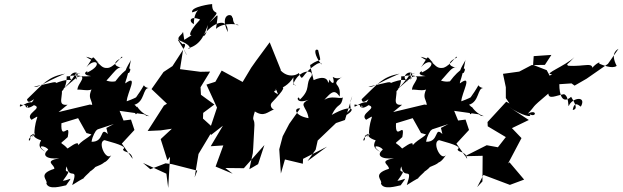

<svg xmlns="http://www.w3.org/2000/svg" viewBox="-20 -832 3061 944"><path d="M312 -317C256 -311 295 -360 282 -408C250 -361 308 -371 308 -457C338 -453 423 -494 337 -460C430 -467 358 -424 361 -390C369 -398 450 -368 445 -420C395 -338 444 -350 431 -295C421 -281 482 -259 473 -299L477 -309L422 -318L268 -281ZM510 -173C469 -213 496 -133 430 -135C440 -197 490 -218 436 -191C442 -164 394 -153 364 -118C370 -148 310 -98 312 -102C276 -142 267 -114 313 -158C329 -245 277 -130 282 -226L364 -251L405 -178L430 -171L460 -196L588 -238L568 -287L689 -270L701 -262C737 -261 692 -253 654 -308C623 -235 685 -286 641 -317C692 -332 682 -400 711 -399C666 -407 713 -442 648 -352C689 -378 661 -354 603 -334C605 -376 663 -471 596 -422C596 -437 606 -441 624 -539C626 -533 568 -458 615 -474C636 -512 597 -499 547 -432C484 -421 475 -486 443 -378C533 -453 550 -510 582 -499C563 -500 513 -517 581 -549C583 -569 554 -512 516 -499C467 -489 474 -539 403 -553C443 -525 432 -546 466 -522C426 -560 449 -564 405 -501C447 -553 494 -515 408 -475C420 -493 368 -465 428 -458C350 -450 390 -481 288 -392C381 -482 354 -510 354 -439C390 -508 287 -464 340 -431C322 -460 195 -401 261 -417C253 -437 252 -427 146 -406C174 -401 176 -417 300 -470C216 -454 196 -424 113 -344C117 -306 167 -371 137 -329C102 -333 70 -288 79 -319C88 -313 127 -320 114 -301C106 -354 87 -273 147 -315C195 -300 99 -274 135 -243C187 -273 152 -262 149 -177C169 -169 98 -141 173 -186C89 -148 135 -118 129 -164C169 -189 114 -164 182 -142C162 -108 186 -97 204 -85C149 -126 209 -114 217 -96C183 -69 209 -47 272 -54C192 -39 250 -23 247 -2C160 25 219 54 208 70C219 104 284 83 305 79C342 28 326 53 289 57C348 -22 288 38 308 -14C320 58 368 -21 335 78C447 7 344 84 424 11C381 34 429 13 449 -11C530 -42 480 -48 486 -62C464 -37 489 -4 532 -77C507 -25 455 -135 494 -143C577 -120 602 -109 585 -98C586 -80 626 -92 632 -51L579 -126L641 -193L624 -244L568 -237L503 -203Z M880 -675C870 -652 835 -650 879 -614C873 -616 904 -625 882 -591C902 -549 914 -543 854 -637C941 -603 906 -585 906 -595C973 -613 989 -675 1002 -709C994 -640 971 -655 978 -655C1024 -721 1101 -752 1100 -674C1056 -767 1125 -768 1121 -746C1130 -752 1117 -711 1151 -708C1166 -710 1079 -727 1042 -690C1054 -782 1058 -763 1009 -721C1081 -801 1021 -743 1023 -812C1023 -813 914 -799 925 -771C991 -790 933 -801 933 -713C905 -728 915 -756 964 -736C893 -661 910 -641 946 -674L886 -636ZM719 0 794 -29 825 -25 950 7 937 40 956 -75 1007 -160 1031 -201 978 -249 979 -277 1034 -318 968 -366 966 -403 1013 -480 965 -479 865 -492 880 -587 828 -507 784 -478 725 -394 801 -322 786 -313 706 -188 770 -191 825 -199 770 -148 803 -44 816 -61 807 92 798 22 683 -31Z M1206 0 1223 -79 1225 -105 1231 -217C1231 -256 1216 -230 1233 -284C1279 -255 1294 -282 1330 -295C1324 -289 1303 -309 1315 -326C1377 -391 1398 -421 1332 -391C1390 -443 1356 -392 1355 -489C1352 -448 1316 -441 1347 -368C1291 -398 1373 -372 1423 -452C1416 -397 1451 -413 1421 -417C1451 -496 1528 -490 1511 -457C1478 -418 1512 -396 1454 -342C1446 -379 1415 -301 1523 -352C1432 -318 1489 -314 1497 -251C1427 -263 1423 -303 1456 -299L1402 -223L1370 -162L1353 -98L1361 21L1381 -48L1469 -27L1470 -51L1588 -111L1492 -40L1532 -96L1542 -141L1632 -227L1676 -242L1712 -360C1681 -286 1736 -321 1665 -257C1743 -294 1713 -325 1611 -267C1644 -333 1656 -299 1666 -353C1649 -340 1586 -380 1547 -309C1605 -376 1621 -401 1650 -357C1657 -423 1619 -409 1639 -436C1687 -479 1654 -430 1616 -454C1630 -413 1610 -420 1600 -441C1585 -389 1615 -479 1522 -438C1507 -501 1501 -520 1507 -513C1562 -555 1561 -510 1544 -586C1522 -597 1526 -559 1558 -518C1563 -509 1565 -531 1539 -518C1455 -467 1473 -420 1449 -473C1441 -463 1376 -435 1334 -525C1309 -497 1277 -468 1328 -511C1298 -535 1277 -498 1304 -508C1295 -490 1306 -535 1362 -485L1306 -624L1239 -533L1215 -499L1173 -429L1070 -485L1039 -430L995 -416L1047 -303L1010 -192L1017 -168L1076 -214L1016 -113L1078 -117L1040 -13L1124 22L1088 -6L1179 -5L1280 -119L1249 -25Z M1957 -317C1901 -311 1940 -360 1927 -408C1895 -361 1953 -371 1953 -457C1983 -453 2068 -494 1982 -460C2075 -467 2003 -424 2006 -390C2014 -398 2095 -368 2090 -420C2040 -338 2089 -350 2076 -295C2066 -281 2127 -259 2118 -299L2122 -309L2067 -318L1913 -281ZM2155 -173C2114 -213 2141 -133 2075 -135C2085 -197 2135 -218 2081 -191C2087 -164 2039 -153 2009 -118C2015 -148 1955 -98 1957 -102C1921 -142 1912 -114 1958 -158C1974 -245 1922 -130 1927 -226L2009 -251L2050 -178L2075 -171L2105 -196L2233 -238L2213 -287L2334 -270L2346 -262C2382 -261 2337 -253 2299 -308C2268 -235 2330 -286 2286 -317C2337 -332 2327 -400 2356 -399C2311 -407 2358 -442 2293 -352C2334 -378 2306 -354 2248 -334C2250 -376 2308 -471 2241 -422C2241 -437 2251 -441 2269 -539C2271 -533 2213 -458 2260 -474C2281 -512 2242 -499 2192 -432C2129 -421 2120 -486 2088 -378C2178 -453 2195 -510 2227 -499C2208 -500 2158 -517 2226 -549C2228 -569 2199 -512 2161 -499C2112 -489 2119 -539 2048 -553C2088 -525 2077 -546 2111 -522C2071 -560 2094 -564 2050 -501C2092 -553 2139 -515 2053 -475C2065 -493 2013 -465 2073 -458C1995 -450 2035 -481 1933 -392C2026 -482 1999 -510 1999 -439C2035 -508 1932 -464 1985 -431C1967 -460 1840 -401 1906 -417C1898 -437 1897 -427 1791 -406C1819 -401 1821 -417 1945 -470C1861 -454 1841 -424 1758 -344C1762 -306 1812 -371 1782 -329C1747 -333 1715 -288 1724 -319C1733 -313 1772 -320 1759 -301C1751 -354 1732 -273 1792 -315C1840 -300 1744 -274 1780 -243C1832 -273 1797 -262 1794 -177C1814 -169 1743 -141 1818 -186C1734 -148 1780 -118 1774 -164C1814 -189 1759 -164 1827 -142C1807 -108 1831 -97 1849 -85C1794 -126 1854 -114 1862 -96C1828 -69 1854 -47 1917 -54C1837 -39 1895 -23 1892 -2C1805 25 1864 54 1853 70C1864 104 1929 83 1950 79C1987 28 1971 53 1934 57C1993 -22 1933 38 1953 -14C1965 58 2013 -21 1980 78C2092 7 1989 84 2069 11C2026 34 2074 13 2094 -11C2175 -42 2125 -48 2131 -62C2109 -37 2134 -4 2177 -77C2152 -25 2100 -135 2139 -143C2222 -120 2247 -109 2230 -98C2231 -80 2271 -92 2277 -51L2224 -126L2286 -193L2269 -244L2213 -237L2148 -203Z M2659 -513 2594 -512 2533 -480 2453 -469 2467 -403V-350L2485 -323L2469 -332L2377 -232L2378 -211L2467 -158L2428 -108L2373 -118L2266 -64L2353 -66L2352 60L2326 88L2357 28L2487 77L2557 51L2485 -34L2478 -28L2544 -153L2497 -202L2580 -242L2477 -310C2549 -260 2602 -252 2583 -271C2618 -251 2622 -298 2575 -273C2620 -320 2580 -291 2676 -372C2678 -341 2714 -363 2753 -369C2779 -359 2772 -301 2777 -312C2793 -352 2866 -363 2836 -308C2832 -307 2804 -343 2796 -291C2814 -295 2820 -304 2788 -356C2745 -318 2730 -365 2730 -418L2790 -422L2805 -411L2864 -445L2969 -518L3021 -592C3016 -588 2978 -574 3012 -508C2990 -492 2944 -512 2926 -519C2938 -541 2870 -490 2891 -482C2903 -534 2856 -502 2772 -509C2766 -532 2736 -477 2804 -551C2761 -509 2643 -464 2695 -468C2663 -447 2609 -412 2716 -398L2668 -487L2601 -513L2604 -556L2691 -562Z"/></svg>

Font: Hussar Lance
Style: Italic
Weight: 700
Foundry: Cannot Into Space Fonts, PlusOne Fonts
Version: Version 2.27